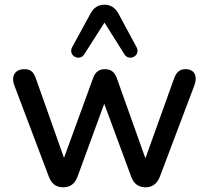

<svg xmlns="http://www.w3.org/2000/svg" viewBox="-20 -789 886 816"><path d="M483 -732C469 -757 449 -769 424 -769C398 -769 379 -757 365 -732L287 -589C267 -553 318 -526 338 -558L424 -693L509 -558C529 -526 580 -553 560 -589ZM249 7C277 7 298 -7 309 -37L423 -348L538 -37C549 -7 570 7 599 7C626 7 647 -7 659 -37L806 -426C820 -462 809 -495 769 -495C747 -495 731 -486 720 -456L598 -116L476 -458C467 -483 451 -495 426 -495C401 -495 385 -483 376 -458L252 -118L133 -454C122 -486 108 -495 84 -495C44 -495 26 -466 41 -426L188 -37C200 -6 220 7 249 7Z"/></svg>

Font: Nunito SemiBold
Style: Regular
Weight: 600
Designer: Vernon Adams
Foundry: Vernon Adams
Version: Version 3.602